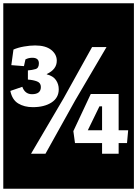

<svg xmlns="http://www.w3.org/2000/svg" viewBox="-30 -937 836 1170"><path d="M-10 -917H786V213H-10ZM116 -534 125 -575Q144 -585 167 -585Q207 -585 207 -551Q207 -522 186.5 -516Q166 -510 140 -508V-452Q172 -450 195.5 -441Q219 -432 219 -407Q219 -363 165 -363Q122 -363 106 -408L33 -383Q44 -329 81 -306.5Q118 -284 170 -284Q240 -284 284 -312.5Q328 -341 328 -393Q328 -424 311 -449Q294 -474 255 -484V-486Q316 -514 316 -567Q316 -606 282 -633Q248 -660 184 -660Q153 -660 116 -653.5Q79 -647 52 -635L39 -540ZM531 -650 357 -337 159 0H247L428 -325L619 -650ZM592 0H693V-65H744L751 -143H693V-364H523L417 -138L427 -65H592ZM576 -289H592V-143H505Z"/></svg>

Font: Zilla Slab Highlight
Style: Bold
Weight: 700
Designer: Typotheque Type Foundry
Foundry: Typotheque type foundry
Version: Version 1.1; 2017; ttfautohint (v1.6)